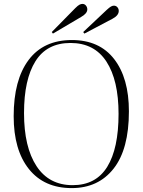

<svg xmlns="http://www.w3.org/2000/svg" viewBox="-20 -949 730 983"><path d="M347 14Q206 14 128 -83.5Q50 -181 50 -354Q50 -540 126.5 -642Q203 -744 348 -744Q489 -744 564.5 -646.5Q640 -549 640 -379Q640 -185 561.5 -85.5Q483 14 347 14ZM352 -1Q471 -1 529 -95Q587 -189 587 -366Q587 -538 525 -633.5Q463 -729 341 -729Q220 -729 161.5 -635.5Q103 -542 103 -370Q103 -196 167 -98.5Q231 -1 352 -1ZM251 -777 245 -785 365 -907Q379 -921 387 -925Q395 -929 402 -929Q413 -929 420 -920.5Q427 -912 427 -901Q427 -880 395 -862ZM412 -777 406 -785 526 -898Q540 -911 548 -915.5Q556 -920 563 -920Q574 -920 581 -912Q588 -904 588 -893Q588 -870 556 -853Z"/></svg>

Font: Display Extralight
Style: Regular
Weight: 200
Designer: Latin by Veronika Burian and Jose Scaglione. Greek by Irene Vlachou. Cyrillic by Vera Evstafieva.
Foundry: TypeTogether
Version: Version 3.002